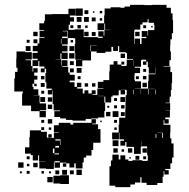

<svg xmlns="http://www.w3.org/2000/svg" viewBox="-20 -741 777 791"><path d="M686 -150H695V-92H689V-68H682V-45H661V-40H675V-22H657V-36H654V-13H650V13H628V21H584V12H563V-11H558V11H536V19H517V30H455V24H431V-56H437V-80H443V-104H469V-84H476V-101H496V-84H509V-78H526V-81H566V-78H587V-80H589V-101H586V-138H563V-159H562V-135H560V-107H532V-135H530V-136H501V-156H496V-141H476V-161H491V-167H472V-194H470V-167H442V-195H469V-228H471V-256H496V-291H497V-320H498V-349H502V-371H478V-370H495V-352H477V-369H469V-348H444V-343H438V-319H414V-343H410V-318H413V-284H410V-257H384V-253H356V-251H333V-244H279V-247H252V-253H228V-259H204V-283H227V-286H201V-312H197V-368H195V-352H177V-370H193V-376H171V-402H167V-440H170V-458H164V-443H148V-459H163V-467H142V-490H138V-469H114V-493H135V-499H114V-523H135V-530H115V-552H135V-562H142V-585H163V-588H143V-614H162V-617H142V-645H162V-655H165V-682H194V-683H262V-705H290V-677H268V-670H285V-652H268V-639H263V-618H287V-620H325V-588H383V-585H403V-590H385V-612H407V-594H410V-617H434V-618H413V-644H410V-617H382V-645H409V-678H411V-706H436V-711H476V-709H493V-714H516V-721H576V-719H577V-720H606V-721H666V-709H684V-686H691V-658H693V-604H688V-579H682V-555H681V-529H684V-493H678V-469H654V-467H682V-444H689V-398H687V-370H684V-343H679V-318H662V-316H681V-286H662V-285H680V-257H661V-250H675V-232H657V-246H654V-227H682V-195H681V-171H686ZM291 -706H321V-676H291ZM328 -699H344V-683H328ZM391 -696H401V-686H391ZM363 -694H369V-688H363ZM296 -671H316V-651H296ZM326 -671H346V-651H326ZM358 -669H374V-653H358ZM391 -666H401V-656H391ZM614 -639V-647H592V-662H588V-649H567V-640H558V-619H534V-613H533V-560H535V-582H557V-560H563V-584H583V-589H564V-613H588V-594H590V-617H616V-639ZM313 -638V-624H299V-638ZM282 -637V-625H270V-637ZM582 -625H570V-637H582ZM331 -626V-636H341V-626ZM603 -634H609V-628H603ZM290 -559V-582H287V-584H259V-614H239V-612H257V-590H236V-584H259V-558H236V-553H258V-529H236V-524H259V-498H233V-521H229V-498H209V-497H232V-471H234V-493H258V-469H236V-466H261V-442H267V-433H288V-409H267V-402H287V-383H297V-400H315V-382H298V-376H321V-356H328V-369H344V-356H358V-369H374V-353H361V-350H381V-376H406V-378H383V-404H406V-411H430V-447H432V-475H448V-489H464V-475H480V-469H497V-470H502V-495H528V-498H503V-523H498V-526H471V-551H466V-531H446V-548H439V-528H414V-523H378V-529H355V-492H319V-468H293V-494H317V-495H290V-523H288V-559ZM117 -610H135V-592H117ZM345 -592H327V-610H345ZM555 -592H537V-610H555ZM358 -609H374V-593H358ZM231 -561H233V-581H231ZM134 -579V-563H118V-579ZM90 -577H102V-565H90ZM271 -576H281V-566H271ZM378 -553V-554H352V-530H354V-553ZM86 -551H106V-531H86ZM266 -551H286V-531H266ZM85 -493H108V-469H114V-446H117V-460H135V-442H121V-429H134V-413H121V-396H114V-383H118V-373H138V-349H121V-348H143V-319H144V-315H170V-287H144V-284H169V-258H143V-283H108V-306H71V-356H74V-364H39V-418H42V-445H52V-462H47V-500H48V-529H84V-526H111V-496H85ZM287 -500H265V-522H287ZM477 -520H495V-502H477ZM536 -376V-375H560V-353H561V-376H590V-407H592V-435H620V-463H619V-438H593V-464H589V-487H583V-474H569V-488H582V-495H564V-493H561V-466H535V-462H557V-440H535V-432H534V-411H536V-406H561V-376ZM531 -493H530V-470H531ZM284 -473H268V-489H284ZM480 -487H492V-475H480ZM296 -461H316V-441H296ZM284 -443H268V-459H284ZM570 -457H582V-445H570ZM149 -414V-428H163V-414ZM569 -428H583V-414H569ZM312 -415H300V-427H312ZM552 -415H540V-427H552ZM585 -382H567V-400H585ZM164 -383H148V-399H164ZM329 -398H343V-384H329ZM359 -398H373V-384H359ZM131 -396V-386H121V-396ZM617 -375H591V-352H593V-374H617ZM619 -352H621V-372H619ZM532 -353V-371H530V-353ZM162 -367V-355H150V-367ZM385 -346V-345H408V-346ZM166 -321H146V-341H166ZM476 -341H496V-321H476ZM177 -340H195V-322H177ZM450 -337H462V-325H450ZM195 -292H177V-310H195ZM479 -294V-308H493V-294ZM462 -295H450V-307H462ZM422 -297V-305H430V-297ZM468 -259H444V-283H468ZM435 -262H417V-280H435ZM494 -263H478V-279H494ZM360 -229H384V-209H394V-153H364V-123H357V-100H335V-92H325V-72H320V-47H292V-68H286V-51H266V-68H253V-71H227V-50H205V-72H226V-77H205V-72H202V-45H170V-47H142V-75H167V-76H141V-101H137V-80H115V-102H107V-108H83V-134H101V-176H103V-204H149V-198H173V-174H179V-173H202V-195H222V-197H202V-225H222V-235H270V-228H282V-235H357V-250H375V-232H360ZM195 -232H177V-250H195ZM150 -247H162V-235H150ZM450 -247H462V-235H450ZM399 -238H393V-244H399ZM162 -205H150V-217H162ZM191 -216V-206H181V-216ZM461 -216V-206H451V-216ZM648 -193V-173H651V-194H628V-193ZM621 -189V-173H624V-189ZM179 -188H193V-174H179ZM227 -144H229V-167H208V-162H227ZM444 -163H468V-139H444ZM223 -140H208V-133H223ZM465 -130V-112H447V-130ZM507 -130H525V-112H507ZM567 -130H585V-112H567ZM198 -110H204V-129H198ZM481 -116V-126H491V-116ZM223 -109H205V-105H223ZM538 -83V-99H554V-83ZM102 -85H90V-97H102ZM582 -97V-85H570V-97ZM519 -94V-88H513V-94ZM77 -50H55V-72H77ZM135 -52H117V-70H135ZM253 -54H239V-68H253ZM91 -56V-66H101V-56ZM317 -20H295V-42H317ZM236 -21V-41H256V-21ZM208 -23V-39H224V-23ZM284 -23H268V-39H284ZM102 -25H90V-37H102ZM161 -26H151V-36H161ZM70 -27H62V-35H70ZM182 -27V-35H190V-27ZM200 -17H228V-19H264V17H228V15H200ZM197 10H175V-12H197Z"/></svg>

Font: Rubik-Storm
Style: Regular
Weight: 400
Designer: NaN (generative design), Hubert & Fischer (Rubik source font outlines)
Foundry: NaN, Hubert & Fischer
Version: Version 1.000